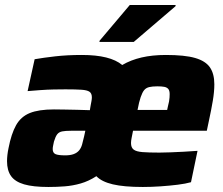

<svg xmlns="http://www.w3.org/2000/svg" viewBox="-20 -737 890 765"><path d="M173 8Q112 8 76 -2.5Q40 -13 24 -35.5Q8 -58 8 -95Q8 -106 9.5 -119.5Q11 -133 14 -147Q25 -204 44 -238Q63 -272 98.5 -286.5Q134 -301 195 -301Q212 -301 236.5 -300.5Q261 -300 288 -299.5Q315 -299 338 -298L341 -316Q343 -326 344.5 -334.5Q346 -343 346 -349Q346 -365 336.5 -371.5Q327 -378 304 -379.5Q281 -381 241 -381Q221 -381 194.5 -380.5Q168 -380 141 -378Q114 -376 90 -374L118 -501Q152 -507 200 -512.5Q248 -518 306 -518Q363 -518 403 -508Q443 -498 467 -478Q501 -498 544 -508Q587 -518 641 -518Q716 -518 757.5 -506Q799 -494 816.5 -468.5Q834 -443 834 -401Q834 -372 828 -336Q822 -300 812 -254L804 -216H510Q507 -200 504.5 -188Q502 -176 502 -167Q502 -149 512.5 -141Q523 -133 547.5 -131Q572 -129 615 -129Q633 -129 658.5 -130Q684 -131 712.5 -132.5Q741 -134 767 -136L741 -11Q720 -5 688 -1Q656 3 619.5 5.5Q583 8 549 8Q474 8 429.5 -2.5Q385 -13 364 -35Q333 -15 301.5 -6Q270 3 238 5.5Q206 8 173 8ZM240 -118Q260 -118 273.5 -123Q287 -128 295 -137.5Q303 -147 307 -161Q311 -175 315 -193L320 -216H263Q241 -216 228 -213.5Q215 -211 208 -202Q201 -193 195 -173Q194 -167 192 -158.5Q190 -150 190 -143Q190 -128 201 -123Q212 -118 240 -118ZM528 -299H646L649 -313Q652 -324 653.5 -332.5Q655 -341 655.5 -348.5Q656 -356 656 -362Q656 -376 650.5 -382.5Q645 -389 634.5 -391Q624 -393 607 -393Q587 -393 574.5 -390Q562 -387 554.5 -378Q547 -369 540.5 -350Q534 -331 528 -299ZM376 -570 377 -575 497 -717H680L679 -712L513 -570Z"/></svg>

Font: Saira Thin ExtraBold
Style: Italic
Weight: 800
Italic angle: -12°
Version: Version 1.101